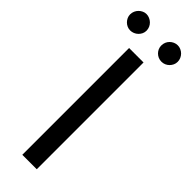

<svg xmlns="http://www.w3.org/2000/svg" viewBox="-314 -900 911 911"><g transform="rotate(45 141.5 -444.5)"><path d="M188.5 0H91.5V-716.5H188.5ZM92 -833Q92 -822 87.5 -812.2Q83 -802.5 75.2 -795Q67.5 -787.5 57.2 -783.2Q47 -779 36 -779Q25.5 -779 15.8 -783.2Q6 -787.5 -1.5 -795Q-9 -802.5 -13.5 -812.2Q-18 -822 -18 -833Q-18 -844.5 -13.5 -854.8Q-9 -865 -1.5 -872.5Q6 -880 15.8 -884.5Q25.5 -889 36 -889Q47 -889 57.2 -884.5Q67.5 -880 75.2 -872.5Q83 -865 87.5 -854.8Q92 -844.5 92 -833ZM301 -833Q301 -822 296.5 -812.2Q292 -802.5 284.5 -795Q277 -787.5 267 -783.2Q257 -779 246 -779Q234.5 -779 224.5 -783.2Q214.5 -787.5 207 -795Q199.5 -802.5 195.2 -812.2Q191 -822 191 -833Q191 -844.5 195.2 -854.8Q199.5 -865 207 -872.5Q214.5 -880 224.5 -884.5Q234.5 -889 246 -889Q257 -889 267 -884.5Q277 -880 284.5 -872.5Q292 -865 296.5 -854.8Q301 -844.5 301 -833Z"/></g></svg>

Font: Lato 2
Style: Regular
Weight: 400
Designer: Lukasz Dziedzic with Adam Twardoch and Botio Nikoltchev
Foundry: tyPoland Lukasz Dziedzic
Version: Version 2.015; 2015-08-06; http://www.latofonts.com/